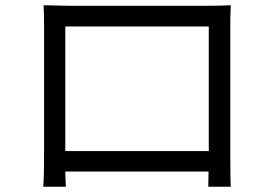

<svg xmlns="http://www.w3.org/2000/svg" viewBox="-20 -705 1040 732"><path d="M146 -685Q224 -683 235 -683H772Q830 -683 860 -685Q858 -660 858 -607V-114Q858 -15 860 7H774Q774 6 774.5 -14.5Q775 -35 775 -51H229Q229 -41 229.5 -27Q230 -13 230.5 -5Q231 3 231 7H145Q148 -32 148 -115V-607Q148 -661 146 -685ZM229 -604V-129H776V-604Z"/></svg>

Font: Noto Sans SC
Style: Regular
Weight: 400
Designer: Ryoko NISHIZUKA  (kana, bopomofo & ideographs); Paul D. Hunt (Latin, Greek & Cyrillic); Sandoll Communications , Soo-you
Foundry: Adobe
Version: Version 2.002;hotconv 1.0.116;makeotfexe 2.5.65601